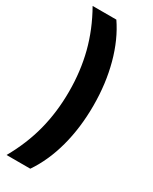

<svg xmlns="http://www.w3.org/2000/svg" viewBox="-237 -796 833 1044"><g transform="rotate(30 179.0 -274.0)"><path d="M10 194Q73 83 102.5 -31.5Q132 -146 132 -274Q132 -402 102.5 -516.5Q73 -631 10 -742H159Q220 -653 252.5 -532.5Q285 -412 285 -274Q285 -136 253 -16.5Q221 103 159 194Z"/></g></svg>

Font: Montserrat Alternates
Style: Bold
Weight: 700
Designer: Julieta Ulanovsky
Foundry: Julieta Ulanovsky
Version: Version 7.200